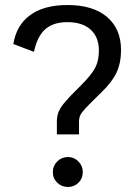

<svg xmlns="http://www.w3.org/2000/svg" viewBox="-20 -732 544 763"><path d="M206 -248Q206 -271 213 -288Q220 -305 239 -327.5Q258 -350 302 -393Q344 -435 358.5 -463Q373 -491 373 -531Q373 -584 340.5 -614Q308 -644 248 -644Q192 -644 160 -616Q128 -588 115 -526L33 -557Q45 -632 100 -672Q155 -712 248 -712Q350 -712 405.5 -664.5Q461 -617 461 -533Q461 -482 443 -443.5Q425 -405 382 -364Q337 -320 321 -303Q305 -286 299.5 -275Q294 -264 294 -248V-198H206ZM190 -48Q190 -73 207.5 -90.5Q225 -108 250 -108Q274 -108 291.5 -90.5Q309 -73 309 -48Q309 -23 292 -6Q275 11 250 11Q225 11 207.5 -6Q190 -23 190 -48Z"/></svg>

Font: KoHo Medium
Style: Regular
Weight: 500
Version: Version 1.000; ttfautohint (v1.6)